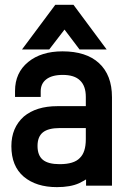

<svg xmlns="http://www.w3.org/2000/svg" viewBox="-20 -746 537 792"><path d="M283.2 -726.1 419.9 -542H308.1L246.1 -624L183.1 -542H70.8L208 -726.1ZM388.2 -485.8Q441.9 -436.5 441.9 -345.2V20H335V-5.9Q327.6 -1 306.2 9.8Q270.5 25.9 214.8 25.9Q129.4 25.9 78.1 -17.1Q26.9 -60.5 26.9 -143.1Q26.9 -219.2 78.1 -265.1Q129.4 -308.1 216.8 -308.1H334V-346.2Q334 -391.6 310.1 -414.1Q287.1 -437 238.8 -437Q193.4 -437 169.9 -418Q147.9 -400.4 147.9 -369.1V-346.2H42V-371.1Q42 -445.8 96.2 -490.2Q149.9 -534.2 237.8 -534.2Q335.4 -534.2 388.2 -485.8ZM309.1 -94.2Q334 -117.7 334 -171.9V-217.8H227.1Q179.2 -217.8 157 -200Q134.8 -182.1 134.8 -144Q134.8 -105 156.7 -86.9Q178.7 -68.8 226.1 -68.8Q285.2 -68.8 309.1 -94.2Z"/></svg>

Font: D-DIN-PRO SemiBold
Style: Bold
Weight: 600
Designer: datto
Foundry: CyberFei
Version: Version 1.000;hotconv 1.0.109;makeotfexe 2.5.65596